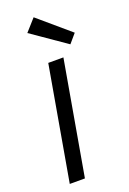

<svg xmlns="http://www.w3.org/2000/svg" viewBox="-143 -784 559 834"><g transform="rotate(-20 136.5 -367.0)"><path d="M28 0 120 -526H190L98 0ZM238 -569 79 -679 128 -734 273 -610Z"/></g></svg>

Font: DM Sans 9pt Light
Style: Italic
Weight: 300
Italic angle: -10°
Version: Version 4.004;gftools[0.9.30]